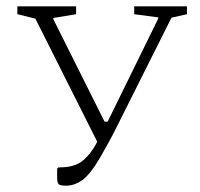

<svg xmlns="http://www.w3.org/2000/svg" viewBox="-20 -580 632 608"><path d="M297 -81Q266 -28 241 -10Q216 8 189 8Q170 8 165.5 3Q161 -2 161 -16V-46L165 -50H170Q217 -50 243 -72Q269 -94 288 -131L92 -521L35 -535V-560H221V-535L149 -523V-519L311 -195H321L481 -521V-525L405 -535V-560H572V-535L523 -524L337 -153Q333 -146 325 -131Q317 -116 308.5 -101.5Q300 -87 297 -81Z"/></svg>

Font: Spectral SC ExtraLight
Style: Regular
Weight: 275
Designer: Jean-Baptiste Levee
Foundry: Production Type
Version: Version 2.001